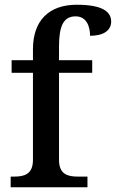

<svg xmlns="http://www.w3.org/2000/svg" viewBox="-20 -790 489 810"><path d="M25 0H349V-45H308C267 -45 229 -54 229 -115V-483H369V-536H229V-594C229 -679 247 -721 299 -721C346 -721 360 -677 360 -639C417 -639 449 -662 449 -699C449 -739 415 -770 304 -770C186 -770 119 -703 119 -582V-536H29V-483H119V-115C119 -54 81 -45 40 -45H25Z"/></svg>

Font: Noto Serif Telugu Medium
Style: Regular
Weight: 500
Designer: Jelle Bosma - Monotype Design Team
Foundry: Monotype Imaging Inc.
Version: Version 2.005